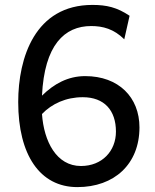

<svg xmlns="http://www.w3.org/2000/svg" viewBox="-20 -745 626 777"><path d="M504.4 -681.2C453.6 -715.3 411.6 -725.1 354 -725.1C122.1 -725.1 53.7 -512.2 53.7 -332C53.7 -118.2 141.6 12.2 293 12.2C442.9 12.2 544.4 -81.1 544.4 -229.5C544.4 -351.1 460.4 -437 324.7 -437C254.9 -437 197.8 -405.3 149.9 -357.9C159.7 -563 240.7 -639.6 349.1 -639.6C396 -639.6 440.9 -627.9 482.9 -585.9ZM314.9 -351.6C402.3 -351.6 449.2 -298.3 449.2 -212.4C449.2 -134.3 393.6 -73.2 307.6 -73.2C208.5 -73.2 157.7 -172.4 149.9 -283.7C189.9 -325.2 247.1 -351.6 314.9 -351.6Z"/></svg>

Font: Andika
Style: Regular
Weight: 400
Designer: Victor Gaultney, Annie Olsen, Julie Remington, Don Collingsworth, Eric Hays
Foundry: SIL International
Version: Version 1.000